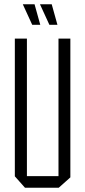

<svg xmlns="http://www.w3.org/2000/svg" viewBox="-20 -886 401 906"><path d="M256 0V-704H312V-49L257 0ZM98 0 50 -54V-55H256V0ZM50 -55V-704H107V-55ZM213 -769 169 -865V-866H224L251 -769ZM132 -769 88 -865V-866H143L170 -769Z"/></svg>

Font: Foldit Thin Light
Style: Regular
Weight: 300
Version: Version 1.003